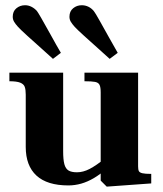

<svg xmlns="http://www.w3.org/2000/svg" viewBox="-20 -684 609 716"><path d="M76 -136V-331Q76 -350 72.2 -360.2Q68.5 -370.5 55.2 -375.8Q42 -381 15 -381V-413H215.5V-120.5Q215.5 -88.5 220 -71.8Q224.5 -55 235.5 -48.2Q246.5 -41.5 267 -41.5Q290 -41.5 314.2 -54Q338.5 -66.5 373 -94.5L377 -55Q353.5 -33.5 330 -19.8Q306.5 -6 282.8 0.8Q259 7.5 235 7.5Q156 7.5 116 -29.2Q76 -66 76 -136ZM355.5 -10.5V-339.5Q355.5 -359 351.2 -367.5Q347 -376 335 -378.5Q323 -381 295 -381V-413H495V-64Q495 -51.5 497.8 -46Q500.5 -40.5 510.8 -38Q521 -35.5 544 -35.5V0L378 12ZM136.5 -501.5Q109.5 -525.5 82.2 -550.2Q55 -575 47 -584Q37.5 -594.5 32.5 -603Q27.5 -611.5 27.5 -621.5Q27.5 -642 41.2 -653.2Q55 -664.5 73.5 -664.5Q86 -664.5 97.8 -658.5Q109.5 -652.5 118 -642.5Q124.5 -634.5 168 -556Q179.5 -534.5 189.8 -516.8Q200 -499 207 -487L177.5 -464.5ZM348 -501.5Q321 -525.5 293.8 -550.2Q266.5 -575 258.5 -584Q249 -594.5 244 -603Q239 -611.5 239 -621.5Q239 -642 252.8 -653.2Q266.5 -664.5 285 -664.5Q298 -664.5 309.8 -658.8Q321.5 -653 330 -642.5Q335 -636.5 352.2 -605.8Q369.5 -575 387 -543.5Q416.5 -491 419 -487L389 -464.5Z"/></svg>

Font: Didactic
Style: Regular
Weight: 400
Designer: Tyler Finck
Foundry: Etcetera Type Co
Version: Version 3.007;FEAKit 1.0